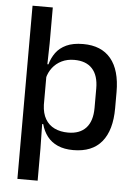

<svg xmlns="http://www.w3.org/2000/svg" viewBox="-57 -706 657 921"><g transform="rotate(5 271.5 -245.0)"><path d="M316.5 11Q273 11 241.8 -2.8Q210.5 -16.5 191 -41.8Q171.5 -67 162.5 -100.5H130L157.5 -193Q159 -152 175 -124.8Q191 -97.5 219.2 -84Q247.5 -70.5 284.5 -70.5Q341 -70.5 371 -103.2Q401 -136 401 -199.5V-293Q401 -355.5 371.2 -388Q341.5 -420.5 284.5 -420.5Q250.5 -420.5 224 -407.5Q197.5 -394.5 180.2 -372.2Q163 -350 156 -321.5L133 -388.5H162.5Q171 -419.5 189.2 -444.8Q207.5 -470 239.5 -485Q271.5 -500 320.5 -500Q408 -500 453.8 -445Q499.5 -390 499.5 -284.5V-207Q499.5 -100.5 453.5 -44.8Q407.5 11 316.5 11ZM62 172V-662H159.5V-489L157 -374.5L157.5 -342.5V-141.5L157 -121.5L159.5 17V172Z"/></g></svg>

Font: Anek Gujarati Medium
Style: Regular
Weight: 500
Designer: Mrunmayee Ghaisas (Gujarati), Yesha Goshar (Latin)
Foundry: Ek Type
Version: Version 1.003